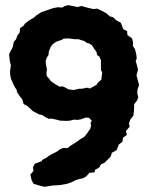

<svg xmlns="http://www.w3.org/2000/svg" viewBox="-20 -639 587 740"><path d="M151 81 128 75 110 70 102 56 97 34 109 20 107 6 114 -8 141 -18 143 -23 157 -30 168 -38 178 -44 198 -54 212 -64 225 -69 240 -68 253 -78 267 -87 281 -96 290 -103 301 -109 308 -115 317 -127 328 -143 331 -155 329 -166 334 -173 323 -185 311 -186 292 -179 279 -177 265 -178 250 -174 237 -173 212 -174 201 -177 179 -182 168 -181 156 -187 142 -196 131 -198 106 -211 97 -220 86 -230 71 -238 66 -256 56 -268 45 -285V-291L35 -307L27 -325L22 -336L19 -352V-367L22 -386L18 -402L15 -430L21 -442L29 -457L33 -477L42 -488L47 -502L56 -514L57 -530L71 -540L76 -548L93 -561L112 -572L119 -579L139 -592L154 -597L171 -603L186 -608L203 -611L220 -610L230 -616L244 -619L279 -612L295 -616L311 -611L340 -604L354 -606L373 -597L390 -588L403 -576L415 -573L428 -561L446 -551L451 -537L456 -526L470 -519L471 -504L489 -491L493 -475L492 -462L500 -450L505 -431L507 -414L503 -404L508 -387L512 -370L506 -349L512 -326L516 -311L510 -294L509 -279L513 -265L509 -253L497 -237V-223L496 -210L494 -193L482 -178L477 -162L480 -151L465 -134L469 -119L454 -108L452 -93L438 -82L433 -69L429 -60L411 -50L407 -36L394 -23L382 -11L369 -6L363 6L346 16L345 25L325 27L312 41L300 48L285 51L272 55L259 62L240 69L213 74L200 75L183 76ZM263 -292 285 -297H296L315 -301L327 -298L341 -306L353 -313L355 -318L371 -333L372 -345L374 -359L369 -370V-384V-407L363 -421L354 -427L352 -439L343 -451L335 -464L325 -471L314 -474L305 -481L294 -484L282 -488H267L244 -491L225 -490L217 -485L199 -479L186 -471L179 -464L174 -455L168 -440L167 -427L161 -418L156 -405L157 -390L161 -372L159 -358L160 -346L170 -335L176 -326L194 -314L209 -305L222 -306L233 -301L243 -295Z"/></svg>

Font: Winky Rough SemiBold
Style: Regular
Weight: 600
Designer: Simon Atzbach
Foundry: typofactur
Version: Version 1.206; ttfautohint (v1.8.4.7-5d5b)